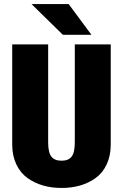

<svg xmlns="http://www.w3.org/2000/svg" viewBox="-20 -920 610 951"><path d="M433 -747.5H291.5L136 -900H320ZM285 11Q236 11 193.2 -1.2Q150.5 -13.5 115.8 -38.5Q81 -63.5 60.8 -106Q40.5 -148.5 40.5 -204V-700H218.5V-215Q218.5 -164.5 234.5 -144.2Q250.5 -124 285 -124Q319 -124 334.8 -144.2Q350.5 -164.5 350.5 -215.5V-700H528.5V-204Q528.5 -148.5 508.5 -106Q488.5 -63.5 454 -38.5Q419.5 -13.5 377 -1.2Q334.5 11 285 11Z"/></svg>

Font: League Mono Narrow ExtraBold
Style: Regular
Weight: 800
Width: 3
Designer: Tyler Finck
Foundry: The League of Moveable Type / Tyler Finck
Version: Version 2.210